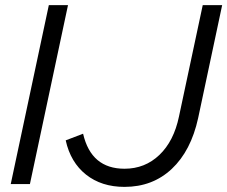

<svg xmlns="http://www.w3.org/2000/svg" viewBox="-20 -720 889 751"><path d="M22 0 171 -700H246L97 0ZM755 -258Q727 -130 652 -59.5Q577 11 467 11Q377 11 316.5 -37Q256 -85 237 -171L305 -197Q321 -128 361.5 -94Q402 -60 467 -60Q547 -60 603.5 -114Q660 -168 680 -264L773 -700H849Z"/></svg>

Font: Red Hat Display
Style: Italic
Weight: 400
Italic angle: -12°
Designer: Pentagram / MCKL
Foundry: Pentagram / MCKL
Version: Version 1.003; Red Hat Display Italic